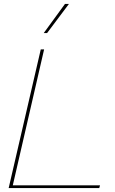

<svg xmlns="http://www.w3.org/2000/svg" viewBox="-20 -955 586 975"><path d="M310 -935H330L219 -787H202ZM45 -14H488L484 0H24L187 -704H204Z"/></svg>

Font: Prodigy Sans Thin
Style: Italic
Weight: 100
Italic angle: -13°
Designer: Wei Huang
Foundry: Wei Huang
Version: Version 1.003; ttfautohint (v1.8.3)